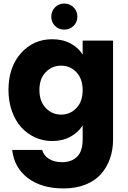

<svg xmlns="http://www.w3.org/2000/svg" viewBox="-20 -787 719 1082"><path d="M27.8 -279.8Q27.8 -408.7 98.1 -487.3Q168.5 -565.9 273.9 -565.9Q333 -565.9 377.7 -542Q422.4 -518.1 445.8 -479V-558.1H617.2V-1Q617.2 56.2 600.3 105.2Q583.5 154.3 550.3 192.6Q517.1 231 462.6 252.9Q408.2 274.9 337.9 274.9Q214.4 274.9 137.2 216.6Q60.1 158.2 48.8 58.1H217.8Q226.1 89.8 256.1 108.4Q286.1 127 330.1 127Q382.8 127 414.3 96.4Q445.8 65.9 445.8 -1V-80.1Q421.4 -41 377 -16.6Q332.5 7.8 273.9 7.8Q222.7 7.8 177.7 -12.7Q132.8 -33.2 99.6 -69.8Q66.4 -106.4 47.1 -160.9Q27.8 -215.3 27.8 -279.8ZM324.2 -417Q273.4 -417 237.8 -380.4Q202.1 -343.8 202.1 -279.8Q202.1 -215.8 237.8 -178.5Q273.4 -141.1 324.2 -141.1Q375.5 -141.1 410.6 -178Q445.8 -214.8 445.8 -278.8Q445.8 -342.8 410.6 -379.9Q375.5 -417 324.2 -417ZM341.8 -620.1Q311 -620.1 290 -641.1Q269 -662.1 269 -692.9Q269 -724.1 290 -745.6Q311 -767.1 341.8 -767.1Q373 -767.1 394.5 -745.8Q416 -724.6 416 -692.9Q416 -662.1 394.5 -641.1Q373 -620.1 341.8 -620.1Z"/></svg>

Font: SVN-Poppins
Style: Bold
Weight: 700
Designer: Ninad Kale (Devanagari), Jonny Pinhorn (Latin)
Foundry: Indian Type Foundry
Version: Version 3.200;PS 1.000;hotconv 16.6.54;makeotf.lib2.5.65590